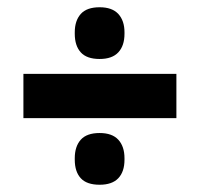

<svg xmlns="http://www.w3.org/2000/svg" viewBox="-20 -574 550 529"><path d="M466 -248.5H44.5V-370.5H466ZM254.5 -65Q219 -65 202.5 -83Q186 -101 186 -134V-138Q186 -170.5 202.5 -189Q219 -207.5 254.5 -207.5Q289 -207.5 306 -189Q323 -170.5 323 -138V-134Q323 -101 306 -83Q289 -65 254.5 -65ZM254.5 -411.5Q219 -411.5 202.5 -429.8Q186 -448 186 -481V-485Q186 -517 202.5 -535.5Q219 -554 254.5 -554Q289 -554 306 -535.5Q323 -517 323 -485V-481Q323 -448 306 -429.8Q289 -411.5 254.5 -411.5Z"/></svg>

Font: Anek Malayalam Medium
Style: Bold
Weight: 700
Version: Version 1.003